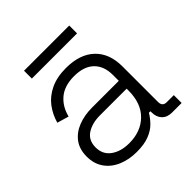

<svg xmlns="http://www.w3.org/2000/svg" viewBox="-175 -758 901 901"><g transform="rotate(-45 275.0 -308.0)"><path d="M43 -137Q43 -186 67 -218Q91 -250 132 -266Q173 -282 223 -282H401V-321Q401 -380 367 -413Q333 -446 268 -446Q204 -446 166.5 -414.5Q129 -383 116 -330L58 -347Q70 -390 96 -424.5Q122 -459 165 -479.5Q208 -500 268 -500Q360 -500 410.5 -452Q461 -404 461 -318V-82Q461 -52 489 -52H536V0H472Q441 0 423 -18.5Q405 -37 405 -69V-76H395Q382 -54 361.5 -33Q341 -12 308 1Q275 14 225 14Q174 14 132.5 -3.5Q91 -21 67 -55Q43 -89 43 -137ZM401 -218V-230H224Q172 -230 137.5 -207.5Q103 -185 103 -138Q103 -91 138.5 -65.5Q174 -40 229 -40Q306 -40 353.5 -86.5Q401 -133 401 -218ZM120 -578V-630H420V-578Z"/></g></svg>

Font: Space Grotesk Frontify Light
Style: Regular
Weight: 300
Designer: Florian Karsten
Version: Version 2.000